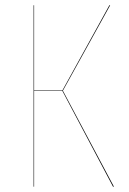

<svg xmlns="http://www.w3.org/2000/svg" viewBox="-20 -700 485 720"><path d="M393.1 -680.2 215.8 -359.9 407.2 0H403.8L213.9 -358.9H107.9V0H106V-680.2H107.9V-360.8H213.9L390.1 -680.2Z"/></svg>

Font: Fira Sans Compressed Two
Style: Regular
Weight: 100
Width: 1
Designer: Carrois Corporate & Edenspiekermann AG
Foundry: Carrois Corporate GbR & Edenspiekermann AG
Version: Version 4.203;PS 004.203;hotconv 1.0.88;makeotf.lib2.5.64775